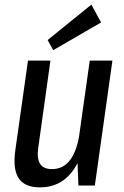

<svg xmlns="http://www.w3.org/2000/svg" viewBox="-20 -802 536 830"><path d="M145 -161Q139 -116 153.5 -93.5Q168 -71 205 -71Q254 -71 284 -111.5Q314 -152 325 -232L364 -299L357 -244Q340 -119 288.5 -55.5Q237 8 153 8Q87 8 61 -31Q35 -70 46 -151L101 -540H198ZM390 0H319L313 -150L368 -540H466ZM417 -705 210 -585 186 -629 375 -782Z"/></svg>

Font: Pathway Extreme Condensed Medium
Style: Italic
Weight: 500
Width: 3
Italic angle: -8°
Version: Version 1.001;gftools[0.9.26]